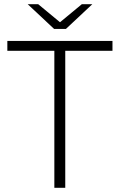

<svg xmlns="http://www.w3.org/2000/svg" viewBox="-20 -895 571 915"><path d="M239 0H291V-653H516V-700H15V-653H239ZM238 -757H294L420 -875H370L266 -789L162 -875H112Z"/></svg>

Font: Chess Sans Light
Style: Regular
Weight: 300
Designer: Wolf Bōese
Foundry: Wolf Bōese
Version: Version 7.223;Glyphs 3.3 (3306)